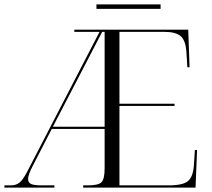

<svg xmlns="http://www.w3.org/2000/svg" viewBox="-22 -848 958 868"><path d="M-2 0V-10H28Q50 -10 65.5 -22Q81 -34 100 -70L428 -704H314V-714H829L835 -544H825L821 -609Q818 -664 795.5 -684Q773 -704 721 -704H518V-379H767V-369H518V-10H742Q805 -10 828.5 -30Q852 -50 855 -107L859 -170H869L862 0H354V-10H376Q423 -10 437 -24.5Q451 -39 451 -87V-265H212L126 -98Q105 -58 105 -39Q105 -22 119 -16Q133 -10 164 -10H224V0ZM217 -275H451V-704H440ZM414 -808V-828H704V-808Z"/></svg>

Font: Noto Serif Display Light
Style: Regular
Weight: 300
Designer: Monotype Design Team
Foundry: Monotype Imaging Inc.
Version: Version 2.009